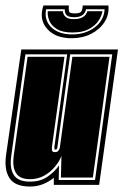

<svg xmlns="http://www.w3.org/2000/svg" viewBox="-30 -677 452 703"><path d="M80 6Q25 6 5 -24.5Q-15 -55 -8 -108L48 -496H402L333 0H167V-26Q150 -12 128 -3Q106 6 80 6ZM80 -12Q118 -12 144 -30Q170 -48 186 -71L185 -18H318L381 -478H227L180 -137L178 -132Q177 -129 172 -129Q169 -129 169 -138L216 -478H63L11 -105Q5 -61 20.5 -36.5Q36 -12 80 -12ZM80 -21Q42 -21 28.5 -43.5Q15 -66 20 -105L71 -469H206L160 -138Q159 -126 162 -123Q165 -120 172 -120Q180 -120 184 -125.5Q188 -131 189 -136L235 -469H371L310 -27H193L195 -106Q188 -87 171.5 -67Q155 -47 132 -34Q109 -21 80 -21ZM232 -537Q173 -537 142.5 -571.5Q112 -606 129 -657H222Q221 -639 223.5 -633.5Q226 -628 244 -628Q262 -628 267 -634Q272 -640 273 -657H367Q370 -623 352.5 -596Q335 -569 303.5 -553Q272 -537 232 -537ZM234 -551Q283 -551 317 -577Q351 -603 353 -643H285Q279 -614 242 -614Q223 -614 215 -620.5Q207 -627 207 -643H139Q131 -603 158 -577Q185 -551 234 -551ZM235 -558Q199 -558 178.5 -570.5Q158 -583 150.5 -601.5Q143 -620 145 -636H200Q202 -622 211 -614.5Q220 -607 241 -607Q281 -607 290 -636H345Q343 -620 331 -601.5Q319 -583 295.5 -570.5Q272 -558 235 -558Z"/></svg>

Font: Alumni Sans Collegiate One SC
Style: Italic
Weight: 400
Italic angle: -8°
Designer: Robert E. Leuschke
Foundry: Robert E. Leuschke
Version: Version 1.100